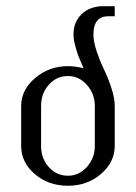

<svg xmlns="http://www.w3.org/2000/svg" viewBox="-20 -596 436 616"><path d="M47.9 -127.9V-255.9Q47.9 -307.6 92.8 -345.7Q137.7 -383.8 198.2 -383.8Q221.7 -383.8 248 -377Q237.3 -401.4 231.9 -415.3Q226.6 -429.2 221.2 -449.5Q215.8 -469.7 215.8 -485.8Q215.8 -525.9 242.4 -551Q269 -576.2 312 -576.2H348.1V-543.9H328.1Q279.8 -543.9 279.8 -485.8Q279.8 -461.9 290.5 -430.2Q301.3 -398.4 314 -372.3Q326.7 -346.2 337.4 -313.7Q348.1 -281.2 348.1 -255.9V-127.9Q348.1 -75.7 304 -37.8Q259.8 0 198.2 0Q135.7 0 91.8 -37.4Q47.9 -74.7 47.9 -127.9ZM111.8 -127.9Q111.8 -87.4 136.7 -59.8Q161.6 -32.2 198.2 -32.2Q233.4 -32.2 258.8 -60.5Q284.2 -88.9 284.2 -127.9V-255.9Q284.2 -294.9 258.8 -323.5Q233.4 -352.1 198.2 -352.1Q161.6 -352.1 136.7 -324.2Q111.8 -296.4 111.8 -255.9Z"/></svg>

Font: Gawaa
Style: Regular
Weight: 400
Designer: T. Christopher White
Version: Version 1.0